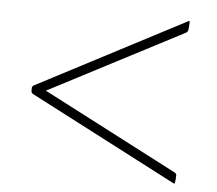

<svg xmlns="http://www.w3.org/2000/svg" viewBox="-45 -623 761 673"><g transform="rotate(5 335.0 -286.5)"><path d="M596 -569Q596 -576 591 -572L70 -300Q65 -296 65 -291V-280Q65 -275 70 -271L588 -2Q593 2 594 -5Q595 -12 595.5 -17.5Q596 -23 596 -30Q596 -35 591 -39L115 -286L588 -532Q593 -536 594 -541Q595 -548 595.5 -555Q596 -562 596 -569Z"/></g></svg>

Font: Hahmlet Thin
Style: Regular
Weight: 250
Version: Version 1.002